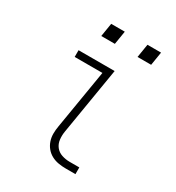

<svg xmlns="http://www.w3.org/2000/svg" viewBox="-171 -812 841 917"><g transform="rotate(30 250.0 -353.5)"><path d="M331 0Q310 0 289.5 -3.5Q269 -7 251.5 -16.5Q234 -26 221.5 -41Q209 -56 202.5 -75Q196 -94 196 -115Q196 -136 200 -158L254 -483H101V-520H300L239 -152Q235 -129 237.5 -106.5Q240 -84 253 -67.5Q266 -51 287 -44Q308 -37 331 -37H384V0ZM361 -633 373 -707H448L436 -633ZM161 -633 173 -707H248L236 -633Z"/></g></svg>

Font: Iosevka SS04 Extralight
Style: Italic
Weight: 200
Italic angle: -9°
Monospace: yes
Designer: Belleve Invis
Foundry: Belleve Invis
Version: Version 19.0.0; ttfautohint (v1.8.4)